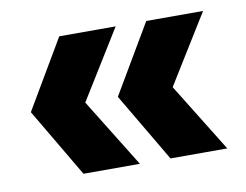

<svg xmlns="http://www.w3.org/2000/svg" viewBox="-49 -483 609 476"><g transform="rotate(-10 255.0 -245.0)"><path d="M126 -72 24 -245 126 -418H268L161 -245L268 -72ZM345 -72 243 -245 345 -418H488L381 -245L488 -72Z"/></g></svg>

Font: Outfit Thin
Style: Bold
Weight: 700
Version: Version 1.100;gftools[0.9.27]